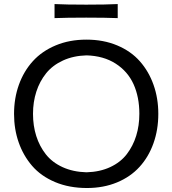

<svg xmlns="http://www.w3.org/2000/svg" viewBox="-20 -923 857 954"><path d="M251 -833V-902.8Q307.6 -899.9 408.2 -899.9Q508.3 -899.9 564.9 -902.8V-833Q505.9 -835.4 408.2 -835.4Q310.1 -835.4 251 -833ZM412.1 11.2Q323.7 11.2 253.7 -18.3Q183.6 -47.9 139.6 -98.9Q95.7 -149.9 72.8 -215.6Q49.8 -281.2 49.8 -356.9Q49.8 -435.1 74 -502.2Q98.1 -569.3 143.3 -619.1Q188.5 -668.9 256.8 -697.5Q325.2 -726.1 409.2 -726.1Q494.1 -726.1 562.5 -697.3Q630.9 -668.5 675 -618.4Q719.2 -568.4 742.9 -501.5Q766.6 -434.6 766.6 -357.4Q766.6 -278.3 742.4 -210.7Q718.3 -143.1 673.3 -93.8Q628.4 -44.4 561.3 -16.6Q494.1 11.2 412.1 11.2ZM409.7 -66.9Q476.6 -68.8 527.8 -92.8Q579.1 -116.7 610.1 -157.2Q641.1 -197.8 656.7 -248.3Q672.4 -298.8 672.4 -357.4Q672.4 -440.9 643.6 -504.6Q614.7 -568.4 554.7 -606.9Q494.6 -645.5 409.7 -647.9Q344.2 -646 292.7 -622.3Q241.2 -598.6 209.2 -558.8Q177.2 -519 160.6 -467.8Q144 -416.5 144 -357.4Q144 -297.9 160.2 -247.1Q176.3 -196.3 207.8 -156.2Q239.3 -116.2 291 -92.5Q342.8 -68.8 409.7 -66.9Z"/></svg>

Font: Commissioner Flair
Style: Regular
Weight: 400
Designer: Kostas Bartsokas
Foundry: Kostas Bartsokas
Version: Version 1.000